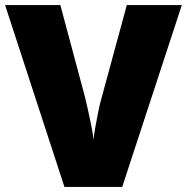

<svg xmlns="http://www.w3.org/2000/svg" viewBox="-20 -734 734 754"><path d="M694 -714 460 0H233L0 -714H217L314 -352Q319 -332 326 -300Q333 -268 339.5 -236Q346 -204 347 -184Q349 -204 354.5 -235.5Q360 -267 366.5 -298.5Q373 -330 379 -350L478 -714Z"/></svg>

Font: Noto Sans Bengali UI Black
Style: Regular
Weight: 900
Designer: Jelle Bosma - Monotype Design Team
Foundry: Monotype Imaging Inc.
Version: Version 2.003; ttfautohint (v1.8.4.7-5d5b)